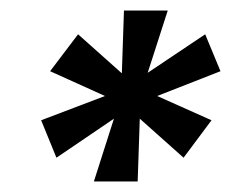

<svg xmlns="http://www.w3.org/2000/svg" viewBox="-20 -706 438 364"><path d="M158 -362 196 -481 87 -407 58 -478 179 -524 75 -571 128 -641 211 -567 215 -686H298L260 -568L369 -641L398 -571L278 -524L381 -478L328 -407L245 -481L241 -362Z"/></svg>

Font: Archivo VF Beta
Style: Italic
Weight: 400
Italic angle: -10°
Designer: Hector Gatti
Foundry: Omnibus-Type
Version: Version 1.002